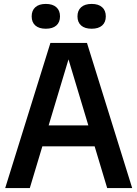

<svg xmlns="http://www.w3.org/2000/svg" viewBox="-20 -959 700 979"><path d="M6.5 0 237 -740H423.5L654 0H526.5L321.5 -682H337L132 0ZM144.5 -213 171.5 -319.5H488.5L515 -213ZM447.5 -812.5Q412.5 -812.5 393.8 -829Q375 -845.5 375 -875.5Q375 -905.5 393.8 -922.2Q412.5 -939 447.5 -939Q482 -939 500.8 -922.2Q519.5 -905.5 519.5 -875.5Q519.5 -845.5 500.8 -829Q482 -812.5 447.5 -812.5ZM213.5 -812.5Q179 -812.5 160.2 -829Q141.5 -845.5 141.5 -875.5Q141.5 -905.5 160.2 -922.2Q179 -939 213.5 -939Q248.5 -939 267.2 -922.2Q286 -905.5 286 -875.5Q286 -845.5 267.2 -829Q248.5 -812.5 213.5 -812.5Z"/></svg>

Font: Encode Sans SC SemiCondensed SemiBold
Style: Regular
Weight: 600
Width: 4
Designer: Multiple Designers
Foundry: Impallari Type
Version: Version 3.002